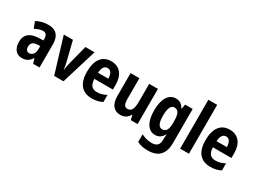

<svg xmlns="http://www.w3.org/2000/svg" viewBox="-54 -1552 3436 2584"><g transform="rotate(30 1663.5 -260.0)"><path d="M267 -557C194 -557 130 -540 79 -510L117 -411C163 -436 205 -450 241 -450C286 -450 309 -423 309 -362V-341L234 -338C102 -333 32 -275 32 -161C32 -65 79 10 171 10C243 10 283 -17 320 -74H323L346 0H445V-363C445 -491 382 -557 267 -557ZM266 -252 309 -254V-205C309 -137 274 -96 226 -96C191 -96 170 -119 170 -167C170 -220 198 -248 266 -252Z M672 0H817L984 -547H842L764 -242C756 -205 747 -167 745 -138H742C738 -175 730 -214 722 -248L648 -547H506Z M1242 -556C1104 -556 1026 -456 1026 -270C1026 -92 1104 10 1259 10C1325 10 1375 -2 1422 -28V-138C1372 -110 1329 -98 1276 -98C1200 -98 1163 -144 1161 -236H1449V-309C1449 -463 1373 -556 1242 -556ZM1244 -452C1295 -452 1321 -406 1322 -332H1162C1166 -415 1197 -452 1244 -452Z M1969 -547H1833V-275C1833 -167 1815 -108 1743 -108C1699 -108 1681 -148 1681 -228V-547H1544V-190C1544 -61 1601 10 1704 10C1763 10 1811 -16 1839 -70H1846L1863 0H1969Z M2245 -557C2136 -557 2069 -453 2069 -271C2069 -93 2135 10 2242 10C2303 10 2342 -18 2372 -72H2377C2374 -48 2372 -17 2372 4V15C2372 93 2331 126 2258 126C2201 126 2152 113 2096 85V204C2144 229 2196 240 2262 240C2433 240 2509 148 2509 -18V-547H2392L2380 -477H2373C2342 -533 2303 -557 2245 -557ZM2287 -442C2350 -442 2375 -392 2375 -278V-252C2375 -151 2349 -104 2289 -104C2235 -104 2208 -157 2208 -269C2208 -383 2235 -442 2287 -442Z M2767 0V-760H2630V0Z M3084 -556C2946 -556 2868 -456 2868 -270C2868 -92 2946 10 3101 10C3167 10 3217 -2 3264 -28V-138C3214 -110 3171 -98 3118 -98C3042 -98 3005 -144 3003 -236H3291V-309C3291 -463 3215 -556 3084 -556ZM3086 -452C3137 -452 3163 -406 3164 -332H3004C3008 -415 3039 -452 3086 -452Z"/></g></svg>

Font: Noto Sans Thai Looped Condensed
Style: Bold
Weight: 700
Width: 3
Designer: Sasikarn Vongin, Ben Mitchell
Foundry: The Fontpad Ltd
Version: Version 1.001